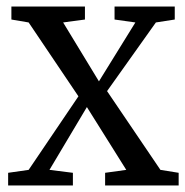

<svg xmlns="http://www.w3.org/2000/svg" viewBox="-20 -570 569 590"><path d="M5 0V-39L68 -48L221 -274L68 -501L15 -510V-550H241V-510L174 -501L284 -320L396 -501L332 -510V-550H517V-510L459 -501L309 -290L473 -48L529 -39V0H303V-39L368 -48L247 -241L132 -48L204 -39V0Z"/></svg>

Font: Aikya Medium
Style: Regular
Weight: 500
Designer: Neelakash Kshetrimayum (Latin subset based on Merriweather by Eben Sorkin)
Foundry: Brand New Type
Version: Version 1.00 b005